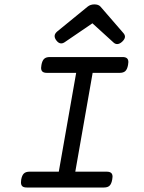

<svg xmlns="http://www.w3.org/2000/svg" viewBox="-20 -833 640 853"><path d="M426.3 -803.7 527.8 -686.5Q535.2 -678.2 535.2 -669.9Q535.2 -659.7 523.4 -648.4Q511.7 -637.2 500.5 -637.2Q492.2 -637.2 484.9 -643.6L390.6 -729.5L266.6 -645Q259.8 -640.1 252 -640.1Q240.2 -640.1 230 -653.8Q222.7 -663.6 222.7 -672.9Q222.7 -683.1 233.9 -692.9L369.6 -803.7Q381.8 -813.5 399.4 -813.5Q417.5 -813.5 426.3 -803.7ZM550.3 -557.1Q550.3 -551.8 548.8 -544.4Q545.4 -525.4 536.9 -517.3Q528.3 -509.3 511.7 -509.3H391.6L314.5 -70.3H454.1Q467.3 -70.3 473.6 -64.9Q480 -59.6 480 -47.9Q480 -42.5 478.5 -35.2Q475.1 -16.1 466.8 -8.1Q458.5 0 441.9 0H99.1Q85.4 0 79.3 -5.4Q73.2 -10.7 73.2 -22.9Q73.2 -30.3 74.2 -35.2Q77.6 -54.2 86.2 -62.3Q94.7 -70.3 111.3 -70.3H241.2L318.4 -509.3H188.5Q175.3 -509.3 168.9 -514.6Q162.6 -520 162.6 -531.7Q162.6 -537.1 164.1 -544.4Q167.5 -563.5 176 -571.5Q184.6 -579.6 201.2 -579.6H524.4Q537.6 -579.6 543.9 -574.2Q550.3 -568.8 550.3 -557.1Z"/></svg>

Font: Courier Prime Sans
Style: Italic
Weight: 400
Italic angle: -10°
Designer: Alan Dague-Greene
Foundry: Quote-Unquote Apps
Version: Version 3.020